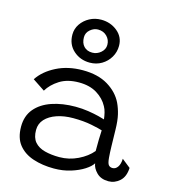

<svg xmlns="http://www.w3.org/2000/svg" viewBox="-120 -908 894 1014"><g transform="rotate(15 327.0 -401.0)"><path d="M268.5 11Q206 11 155 -5.8Q104 -22.5 74.2 -59.5Q44.5 -96.5 44.5 -158.5Q44.5 -217 77.2 -256Q110 -295 167 -314.5Q224 -334 296.5 -334Q332 -334 366 -328.8Q400 -323.5 424.8 -317.2Q449.5 -311 457.5 -308Q455.5 -326 451.2 -343.8Q447 -361.5 439 -375.5Q419 -413.5 379 -438Q339 -462.5 280.5 -462.5Q217.5 -462.5 175.2 -435.8Q133 -409 111.5 -372.5L44.5 -417Q76.5 -466 139.5 -498Q202.5 -530 283.5 -530Q366.5 -530 421.5 -496.8Q476.5 -463.5 501.5 -412Q514.5 -384.5 522 -352.5Q529.5 -320.5 530.5 -271.5Q531.5 -217 532.5 -180.8Q533.5 -144.5 535.5 -120.5Q538 -89.5 545.8 -80.5Q553.5 -71.5 567.5 -71.5Q584 -71.5 595.2 -87.5Q606.5 -103.5 607.5 -133L654.5 -95.5Q652.5 -47 625.5 -22.8Q598.5 1.5 564 1.5Q523 1.5 499.2 -22.5Q475.5 -46.5 472.5 -72Q461.5 -53.5 432 -34.5Q402.5 -15.5 360.2 -2.2Q318 11 268.5 11ZM281 -54.5Q334 -54.5 382 -77.8Q430 -101 458.5 -135.5Q458.5 -171.5 459 -198.5Q459.5 -225.5 461 -249Q445.5 -254.5 401 -263.5Q356.5 -272.5 299.5 -272.5Q250 -272.5 210.5 -259Q171 -245.5 148.2 -220.8Q125.5 -196 125.5 -161.5Q125.5 -119.5 145.5 -96.2Q165.5 -73 200.8 -63.8Q236 -54.5 281 -54.5ZM306.5 -578Q254.5 -578 217.5 -611Q180.5 -644 180.5 -698Q180.5 -729.5 198.2 -755.8Q216 -782 245 -797.5Q274 -813 308 -813Q359 -813 396.5 -782.5Q434 -752 434 -703.5Q434 -669.5 417.2 -641Q400.5 -612.5 371.5 -595.2Q342.5 -578 306.5 -578ZM306 -632.5Q332 -632.5 352.5 -650.2Q373 -668 373 -692.5Q373 -720 354 -739.2Q335 -758.5 305 -758.5Q282.5 -758.5 262.8 -741.8Q243 -725 243 -700Q243 -668.5 260 -650.5Q277 -632.5 306 -632.5Z"/></g></svg>

Font: Grandstander Light
Style: Regular
Weight: 300
Designer: Tyler Finck
Foundry: Etcetera Type Co
Version: Version 1.200; ttfautohint (v1.8.3)